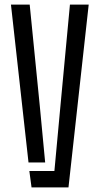

<svg xmlns="http://www.w3.org/2000/svg" viewBox="-20 -820 436 840"><path d="M27.9 -800H109.9L154.3 -354.4L177.6 -109.3H104.7ZM108.4 -71.9H218L244.2 -354.4L286 -800H368.1L279.6 0H118Z"/></svg>

Font: Big Shoulders Stencil Text Thin
Style: Regular
Weight: 100
Designer: Patric King
Foundry: XO Type Co
Version: Version 2.001